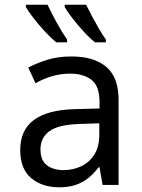

<svg xmlns="http://www.w3.org/2000/svg" viewBox="-20 -786 603 816"><path d="M232 10Q159 10 112.5 -29Q66 -68 66 -148Q66 -234 124.5 -276.5Q183 -319 295 -322L403 -325V-351Q403 -421 368.5 -447Q334 -473 279 -473Q238 -473 200.5 -462Q163 -451 131 -432L100 -499Q139 -519 183 -532.5Q227 -546 284 -546Q380 -546 432 -501.5Q484 -457 484 -362V0H416L403 -75H399Q368 -33 328 -11.5Q288 10 232 10ZM250 -63Q290 -63 324.5 -79Q359 -95 380.5 -128.5Q402 -162 402 -214V-262L315 -259Q228 -256 190 -228.5Q152 -201 152 -151Q152 -104 179.5 -83.5Q207 -63 250 -63ZM384 -606Q362 -623 336 -651.5Q310 -680 287.5 -709Q265 -738 255 -756V-766H346Q356 -745 370.5 -718Q385 -691 400.5 -664Q416 -637 430 -618V-606ZM219 -606Q197 -624 171 -652Q145 -680 122.5 -709Q100 -738 90 -756V-766H182Q199 -730 221.5 -689Q244 -648 265 -618V-606Z"/></svg>

Font: Noto Sans Mono SemiCondensed
Style: Regular
Weight: 400
Width: 4
Designer: Monotype Design Team
Foundry: Monotype Imaging Inc.
Version: Version 2.014